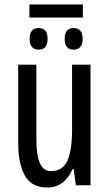

<svg xmlns="http://www.w3.org/2000/svg" viewBox="-20 -825 486 855"><path d="M383 -537H301V-251Q301 -155 280 -109Q259 -63 206 -63Q142 -63 142 -202V-537H61V-187Q61 -97 90.5 -43.5Q120 10 190 10Q267 10 303 -72H308L318 0H383ZM349 -805H111V-747H349ZM307 -700Q268 -700 268 -652Q268 -604 307 -604Q348 -604 348 -652Q348 -700 307 -700ZM152 -700Q112 -700 112 -652Q112 -604 152 -604Q192 -604 192 -652Q192 -700 152 -700Z"/></svg>

Font: Noto Sans Display Condensed
Style: Regular
Weight: 400
Width: 3
Designer: Monotype Design Team
Foundry: Monotype Imaging Inc.
Version: Version 1.900